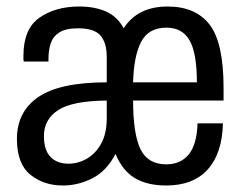

<svg xmlns="http://www.w3.org/2000/svg" viewBox="-20 -558 743 590"><path d="M173 12Q114 12 73 -21.5Q32 -55 32 -131Q32 -215 98 -260Q164 -305 308 -305V-383Q308 -426 289 -448.5Q270 -471 220 -471Q182 -471 162.5 -458.5Q143 -446 136 -425Q129 -404 129 -378V-369H53Q52 -373 52 -377.5Q52 -382 52 -387Q52 -469 101 -503.5Q150 -538 224 -538Q271 -538 306 -522.5Q341 -507 360 -471Q403 -538 495 -538Q581 -538 624 -482.5Q667 -427 667 -288V-249H389Q389 -147 411.5 -100Q434 -53 491 -53Q535 -53 560 -83.5Q585 -114 587 -179H665Q663 -87 618.5 -37.5Q574 12 491 12Q432 12 394 -11Q356 -34 335 -85Q308 -33 264.5 -10.5Q221 12 173 12ZM389 -305H585Q585 -395 562.5 -434Q540 -473 492 -473Q436 -473 413.5 -429Q391 -385 389 -305ZM191 -55Q220 -55 247 -70.5Q274 -86 291 -117Q308 -148 308 -194V-249Q202 -248 158.5 -219.5Q115 -191 115 -140Q115 -97 135 -76Q155 -55 191 -55Z"/></svg>

Font: Archivo Condensed
Style: Regular
Weight: 400
Width: 3
Designer: Hector Gatti
Foundry: Omnibus-Type
Version: Version 2.001; ttfautohint (v1.8.3)